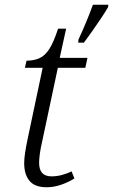

<svg xmlns="http://www.w3.org/2000/svg" viewBox="-20 -780 477 810"><path d="M311 -613Q326 -645 342.5 -684.5Q359 -724 372 -760H437L436 -750Q424 -729 405.5 -701.5Q387 -674 368 -647Q349 -620 334 -600H310ZM177 10Q127 10 104.5 -17Q82 -44 82 -92Q82 -124 96 -191L160 -494H85L92 -524Q123 -524 146.5 -534.5Q170 -545 188.5 -574Q207 -603 225 -659H259L232 -536H349L340 -494H224L160 -193Q151 -154 148 -131Q145 -108 145 -93Q145 -36 197 -36Q219 -36 240 -41.5Q261 -47 282 -57L294 -27Q266 -10 236 0Q206 10 177 10Z"/></svg>

Font: Noto Serif Light
Style: Italic
Weight: 300
Italic angle: -12°
Designer: Monotype Design Team
Foundry: Monotype Imaging Inc.
Version: Version 2.013